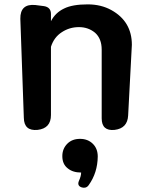

<svg xmlns="http://www.w3.org/2000/svg" viewBox="-20 -587 692 878"><path d="M445 -360Q445 -410 415 -437Q384 -463 341 -463Q298 -463 263 -440Q227 -417 213 -373V-61Q213 0 152 7Q90 13 89 -48L73 -501Q72 -571 142 -564L181 -559Q213 -554 213 -523V-490Q233 -529 273 -548Q311 -567 381 -567Q442 -567 489 -541Q583 -489 583 -382Q583 -377 578.5 -296.5Q574 -216 566 -59Q563 0 504 7Q445 13 445 -46ZM351 269Q332 261 341 240Q351 218 351 202Q313 202 290 183Q265 164 265 127Q265 93 288 70Q310 48 346 48Q382 48 405 71Q427 93 427 129Q426 203 386 259Q374 277 351 269Z"/></svg>

Font: MaokenZhuyuanTi
Style: Regular
Weight: 400
Designer: Fontworks Inc & LongZhuTi team: ZERO子、时光羊、荆南、频凡、刘鹏、Little White Dog、帆影Magmeta、奈白不弍、白日月球、ChaoTawei、雨三（排名不分先后）
Version: Version 1.000; 20230222